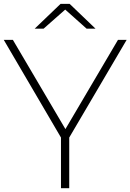

<svg xmlns="http://www.w3.org/2000/svg" viewBox="-32 -987 684 1007"><path d="M150 -836.7 285.6 -966.7H333.3L468.9 -836.7H422.2L310 -936.7L196.7 -836.7ZM331.1 0H287.8V-265.6L-12.2 -777.8H35.6L311.1 -310L586.7 -777.8H632.2L331.1 -265.6Z"/></svg>

Font: Paperlogy 2 ExtraLight
Style: Regular
Weight: 250
Designer: redesigned by Lee Juim, glyphs from Gmarket Sans & Montserrat
Foundry: PT&
Version: Version 1.001